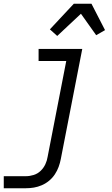

<svg xmlns="http://www.w3.org/2000/svg" viewBox="-23 -790 593 1020"><path d="M115 210H-3V146H115Q135 146 156 139.5Q177 133 193 117.5Q209 102 218 82.5Q227 63 230 43L329 -466H182V-530H414L300 55Q296 76 288.5 96.5Q281 117 268.5 136Q256 155 238 170Q220 185 199 194Q178 203 157 206.5Q136 210 115 210ZM281 -599 242 -634 369 -770H463L535 -630L488 -603L407 -717Z"/></svg>

Font: Lode
Style: Italic
Weight: 400
Italic angle: -11°
Monospace: yes
Designer: Belleve Invis
Foundry: Belleve Invis
Version: Version 29.2.0; ttfautohint (v1.8.3)